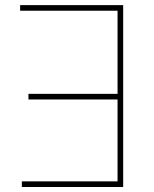

<svg xmlns="http://www.w3.org/2000/svg" viewBox="-20 -748 616 768"><path d="M472.7 -727.5V0H67.4V-22.5H450.2V-350.1H93.8V-372.6H450.2V-705.1H60.5V-727.5Z"/></svg>

Font: Inter 20pt Thin
Style: Regular
Weight: 250
Version: Version 4.001;git-66647c0bb